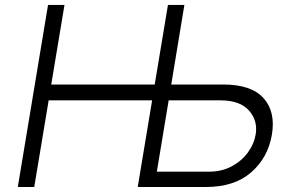

<svg xmlns="http://www.w3.org/2000/svg" viewBox="-20 -747 1172 767"><path d="M51.1 0 171.9 -727.3H237.6L184.7 -409.4H598L650.9 -727.3H716.6L664.1 -409.4H870Q983.3 -409.8 1032.5 -355.3Q1081.7 -300.8 1066.1 -208.8Q1050.4 -116.8 983.3 -58.4Q916.2 0 802.9 0H530.2L587.7 -346.2H174.4L116.8 0ZM653.8 -346.2 606.5 -61.1H813.2Q865.8 -61.1 905.9 -82.7Q946 -104.4 970.7 -138.5Q995.4 -172.6 1001.4 -210.2Q1010.3 -265.3 974.6 -305.6Q938.9 -345.9 860.1 -346.2Z"/></svg>

Font: Inter UI Light
Style: Italic
Weight: 300
Italic angle: 9.39999°
Designer: Rasmus Andersson
Foundry: rsms
Version: 3.2;8d6f07862